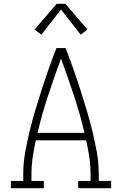

<svg xmlns="http://www.w3.org/2000/svg" viewBox="-20 -987 640 1007"><path d="M37 0V-38H102V-74Q102 -131 112 -187.5Q122 -244 135.5 -299.5Q149 -355 165.5 -410Q182 -465 199.5 -519.5Q217 -574 236 -627.5Q255 -681 276 -735H324Q345 -681 364 -627.5Q383 -574 400.5 -519.5Q418 -465 434.5 -410Q451 -355 464.5 -299.5Q478 -244 488 -187.5Q498 -131 498 -74V-38H563V0H390V-38H455V-74Q455 -118 448.5 -162.5Q442 -207 432 -251H168Q158 -207 151.5 -162.5Q145 -118 145 -74V-38H210V0ZM177 -290H423Q400 -389 367.5 -486.5Q335 -584 300 -680Q265 -584 232.5 -486.5Q200 -389 177 -290ZM197 -805 161 -832 277 -967H323L439 -832L403 -805L300 -937Z"/></svg>

Font: Iosevka Curly Slab XLtEx
Style: Regular
Weight: 200
Width: 7
Monospace: yes
Designer: Belleve Invis
Foundry: Belleve Invis
Version: Version 11.1.0; ttfautohint (v1.8.3)